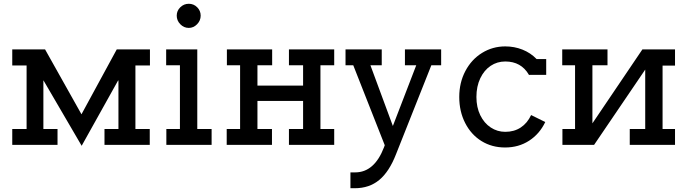

<svg xmlns="http://www.w3.org/2000/svg" viewBox="-20 -768 3626 1018"><path d="M775 -421H698V-84H774V0H534V-84H608V-341H606L413 5L211 -341H210V-84H285V0H45V-84H121V-421H45V-506H219L412 -162L599 -506H775Z M917 -685Q917 -711 936 -729.5Q955 -748 981 -748Q1007 -748 1025.5 -729.5Q1044 -711 1044 -685Q1044 -659 1025 -639.5Q1006 -620 981 -620Q955 -620 936 -639.5Q917 -659 917 -685ZM1026 -84H1102V0H862V-84H934V-422H861V-506H1026Z M1752 -422H1679V-84H1752V0H1512V-84H1587V-233H1345V-84H1422V0H1182V-84H1253V-422H1183V-506H1423V-422H1345V-314H1587V-422H1512V-506H1752Z M2319 -422H2267L2080 49Q2044 142 1991 186Q1938 230 1861 230H1838V146H1863Q1965 146 2016 13L2020 2L1853 -422H1812V-506H2004V-422H1944L2063 -100L2187 -422H2127V-506H2319Z M2784 -372Q2743 -442 2659 -442Q2616 -442 2581.5 -419Q2547 -396 2526.5 -353Q2506 -310 2506 -254Q2506 -199 2526.5 -157Q2547 -115 2582 -92Q2617 -69 2659 -69Q2706 -69 2741 -92Q2776 -115 2796 -158L2871 -121Q2841 -58 2785.5 -22Q2730 14 2658 14Q2588 14 2533 -20Q2478 -54 2446.5 -115.5Q2415 -177 2415 -254Q2415 -330 2447.5 -391.5Q2480 -453 2536 -487.5Q2592 -522 2659 -522Q2707 -522 2750 -505Q2793 -488 2825 -455H2876V-371H2787L2785 -370Q2785 -370 2785 -370.5Q2785 -371 2784 -371Z M3559 -420H3493V-84H3559V0H3319V-84H3401V-399L3130 0H2962V-84H3029V-422H2961V-506H3201V-422H3121V-114L3386 -506H3559Z"/></svg>

Font: Arvo
Style: Regular
Weight: 400
Designer: Anton Koovit (Cyrillic Expansion: Cyreal)
Foundry: Anton Koovit, Yassin Baggar
Version: Version 3.000